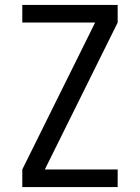

<svg xmlns="http://www.w3.org/2000/svg" viewBox="-20 -755 565 775"><path d="M70 0V-71L364 -664H70V-735H455V-664L161 -71H455V0Z"/></svg>

Font: Iosevka Pride
Style: Regular
Weight: 400
Monospace: yes
Designer: Belleve Invis
Foundry: Belleve Invis
Version: Version 30.3.1; ttfautohint (v1.8.4)